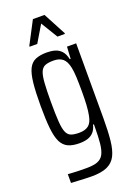

<svg xmlns="http://www.w3.org/2000/svg" viewBox="-170 -779 733 1044"><g transform="rotate(-20 196.5 -257.5)"><path d="M172 199Q152 199 132 198Q112 197 92.5 196Q73 195 53 194V143Q65 144 81 145Q97 146 117.5 146.5Q138 147 161 147Q201 147 224.5 138Q248 129 259.5 107Q271 85 275 46.5Q279 8 279 -52V-63H274Q268 -38 254.5 -22.5Q241 -7 220.5 0Q200 7 171 7Q131 7 105.5 -5Q80 -17 66 -45.5Q52 -74 46.5 -125.5Q41 -177 41 -255Q41 -336 46.5 -387.5Q52 -439 66 -467.5Q80 -496 106 -507Q132 -518 171 -518Q197 -518 218 -512Q239 -506 254.5 -489.5Q270 -473 277 -441H282L286 -510H339V-76Q339 -1 333.5 51.5Q328 104 311.5 136.5Q295 169 261.5 184Q228 199 172 199ZM189 -47Q224 -47 243.5 -62.5Q263 -78 270 -117Q275 -142 277 -175Q279 -208 279 -252Q279 -299 277.5 -334.5Q276 -370 271 -393Q263 -432 243.5 -448Q224 -464 190 -464Q160 -464 142.5 -457Q125 -450 116 -429.5Q107 -409 104 -367Q101 -325 101 -255Q101 -185 104 -143Q107 -101 116 -80.5Q125 -60 142.5 -53.5Q160 -47 189 -47ZM95 -579V-584L163 -714H230L299 -584V-579H256L197 -676L139 -579Z"/></g></svg>

Font: Saira ExtraCondensed
Style: Regular
Weight: 400
Width: 2
Designer: Hector Gatti with collaboration of the Omnibus-Type team
Foundry: Omnibus-Type
Version: Version 1.101